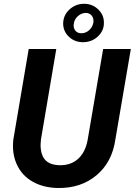

<svg xmlns="http://www.w3.org/2000/svg" viewBox="-20 -965 699 996"><path d="M658.7 -710.9 578.6 -242.2Q562 -124.5 481 -56.2Q399.9 12.2 279.8 10.3Q204.6 8.8 149.2 -22.7Q93.8 -54.2 67.4 -111.6Q41 -168.9 49.3 -241.7L128.9 -710.9H272L192.4 -241.2Q189 -213.9 191.9 -189.9Q201.7 -110.8 286.1 -107.9Q346.7 -106 385.3 -141.1Q423.8 -176.3 435.1 -241.7L515.1 -710.9ZM307.6 -841.3Q307.6 -885.3 339.8 -915.3Q372.1 -945.3 416.5 -945.3Q459 -945.3 489 -916.7Q519 -888.2 519 -848.1Q520 -806.2 488 -776.1Q456.1 -746.1 410.2 -746.1Q368.2 -746.1 338.4 -773.4Q308.6 -800.8 307.6 -841.3ZM362.8 -841.3Q359.4 -821.8 370.1 -807.1Q380.9 -792.5 401.9 -792.5Q424.8 -792.5 442.4 -808.3Q460 -824.2 464.4 -848.1Q467.3 -869.1 456.1 -883.5Q444.8 -897.9 425.3 -897.9Q402.3 -897.9 384 -881.3Q365.7 -864.7 362.8 -841.3Z"/></svg>

Font: RobotoInd
Style: Bold Italic
Weight: 700
Italic angle: -12°
Designer: Google
Version: Version 2.001150; 2014